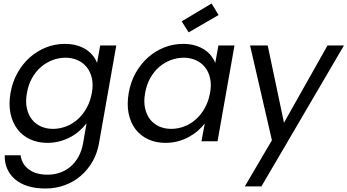

<svg xmlns="http://www.w3.org/2000/svg" viewBox="-20 -808 1987 1098"><path d="M40 -276Q51 -340 80.5 -392Q110 -444 151.5 -480.5Q193 -517 244 -537Q295 -557 351 -557Q388 -557 418.5 -548.5Q449 -540 472 -525Q495 -510 511 -490Q527 -470 535 -448L553 -548H645L546 12Q536 69 509 116Q482 163 442 197.5Q402 232 350.5 251Q299 270 239 270Q185 270 141.5 257Q98 244 68 219Q38 194 22 159Q6 124 7 80H98Q104 130 144.5 160.5Q185 191 253 191Q289 191 322.5 179.5Q356 168 382.5 145.5Q409 123 428 89.5Q447 56 455 12L475 -103Q458 -81 435 -60.5Q412 -40 383.5 -24.5Q355 -9 321.5 0Q288 9 251 9Q196 9 152 -11.5Q108 -32 79.5 -69.5Q51 -107 40 -159.5Q29 -212 40 -276ZM505 -275Q514 -323 505.5 -360.5Q497 -398 476 -424Q455 -450 423.5 -464Q392 -478 355 -478Q317 -478 281 -464.5Q245 -451 215 -425.5Q185 -400 163.5 -362Q142 -324 134 -276Q125 -228 133.5 -189.5Q142 -151 162.5 -125Q183 -99 214 -85Q245 -71 283 -71Q320 -71 356.5 -84.5Q393 -98 423 -124.5Q453 -151 474.5 -189Q496 -227 505 -275Z M716 -276Q727 -340 756.5 -392Q786 -444 827.5 -480.5Q869 -517 920 -537Q971 -557 1027 -557Q1065 -557 1095.5 -548Q1126 -539 1149 -524Q1172 -509 1187.5 -489Q1203 -469 1211 -448L1229 -548H1321L1224 0H1132L1151 -102Q1134 -80 1111 -60Q1088 -40 1059.5 -24.5Q1031 -9 997.5 0Q964 9 926 9Q871 9 827 -11.5Q783 -32 754.5 -69.5Q726 -107 715.5 -159.5Q705 -212 716 -276ZM1181 -275Q1190 -323 1181.5 -360.5Q1173 -398 1152 -424Q1131 -450 1099.5 -464Q1068 -478 1031 -478Q993 -478 957 -464.5Q921 -451 891 -425.5Q861 -400 839.5 -362Q818 -324 810 -276Q801 -228 809.5 -189.5Q818 -151 838.5 -125Q859 -99 890 -85Q921 -71 959 -71Q996 -71 1032.5 -84.5Q1069 -98 1099 -124.5Q1129 -151 1150.5 -189Q1172 -227 1181 -275ZM1230 -722 1059 -623 1019 -686 1190 -788Z M1410 -548H1511L1604 -106L1853 -548H1947L1475 258H1380L1535 -6Z"/></svg>

Font: SVN-Poppins
Style: Italic
Weight: 400
Italic angle: -10°
Designer: Ninad Kale (Devanagari), Jonny Pinhorn (Latin)
Foundry: Indian Type Foundry
Version: Version 3.002 2017; ttfautohint (v1.8.3)